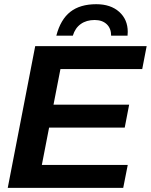

<svg xmlns="http://www.w3.org/2000/svg" viewBox="-20 -912 732 932"><path d="M17.6 0 150.9 -688H691.9L670.4 -576.7H273.4L239.7 -403.8H606.9L585.4 -292.5H218.3L183.1 -111.3H600.1L578.1 0ZM447.3 -891.6Q517.1 -891.6 558.6 -854.5Q600.1 -817.4 600.1 -757.3L599.1 -738.8H519.5Q519.5 -774.4 497.8 -794.7Q476.1 -814.9 439.5 -814.9Q399.4 -814.9 372.1 -795.4Q344.7 -775.9 333.5 -738.8H253.4Q273.9 -817.4 321.3 -854.5Q368.7 -891.6 447.3 -891.6Z"/></svg>

Font: Liberation Sans
Style: Bold Italic
Weight: 700
Italic angle: -12°
Designer: Steve Matteson
Foundry: Ascender Corporation
Version: Version 2.1.5